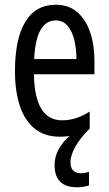

<svg xmlns="http://www.w3.org/2000/svg" viewBox="-20 -566 458 809"><path d="M277 117Q277 164 321 164Q331 164 340 162Q349 160 355 158V215Q333 223 304 223Q210 223 210 129Q210 94 227.5 62.5Q245 31 273 7Q254 10 233 10Q165 10 123 -26.5Q81 -63 62 -125Q43 -187 43 -265Q43 -402 86.5 -474Q130 -546 215 -546Q270 -546 306 -514.5Q342 -483 360 -429.5Q378 -376 378 -309V-253H123Q126 -59 242 -59Q271 -59 299.5 -68Q328 -77 358 -96V-24Q319 14 298 51Q277 88 277 117ZM215 -480Q174 -480 151 -440Q128 -400 124 -317H302Q302 -361 293 -398Q284 -435 264.5 -457.5Q245 -480 215 -480Z"/></svg>

Font: Noto Sans Bengali UI ExtraCondensed
Style: Regular
Weight: 400
Width: 2
Designer: Jelle Bosma - Monotype Design Team
Foundry: Monotype Imaging Inc.
Version: Version 2.003; ttfautohint (v1.8.4.7-5d5b)